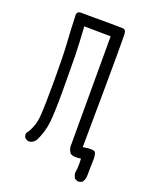

<svg xmlns="http://www.w3.org/2000/svg" viewBox="-155 -819 810 1015"><g transform="rotate(20 250.0 -311.0)"><path d="M407.2 109.9Q409.2 110.4 412.1 110.4Q415 110.4 418.9 109.4Q427.7 108.4 435.1 102.5Q446.8 85 446.8 64.5L448.7 -28.3Q448.7 -43.9 446.3 -54Q443.8 -64 439.9 -68.4Q437.5 -70.3 434.6 -70.8Q426.8 -73.2 413.8 -73.2Q400.9 -73.2 380.9 -69.8L372.6 -68.4Q376.5 -465.3 376.5 -584Q376.5 -702.6 375.5 -710Q373.5 -722.2 368.7 -727.1Q364.7 -731 358.4 -731.4Q338.4 -732.9 130.9 -732.9H130.4Q126 -733.4 122.6 -733.4Q109.9 -733.4 103.5 -727.1Q98.1 -721.7 98.1 -710.4Q98.1 -706.1 99.1 -699.7Q101.1 -629.4 106 -558.6Q110.8 -487.8 110.8 -347.2Q110.8 -346.7 110.8 -346.7Q110.8 -205.6 106 -145Q101.1 -83.5 65.9 -35.6Q65.4 -33.7 65.4 -31.7Q65.4 -17.1 73.2 -7.8L89.8 0.5Q90.8 0.5 91.8 0.5Q114.7 0.5 130.4 -19.5Q158.7 -73.7 165.5 -134.8Q171.4 -189 171.4 -300.8Q171.4 -316.9 170.9 -394.3Q170.4 -471.7 169.9 -508.3Q168.5 -568.8 162.1 -671.4L311 -669.4V-46.9Q317.4 -16.6 330.6 -10.7Q340.3 -5.9 357.4 -5.9Q366.7 -5.9 384.8 -8.3Q385.7 9.8 385.7 19.5Q385.7 47.9 381.3 74.2Q383.3 88.9 391.1 102.1Z"/></g></svg>

Font: Bakudai
Style: ExtraLight
Weight: 200
Version: Version 1.48